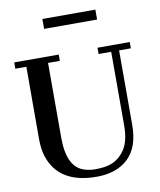

<svg xmlns="http://www.w3.org/2000/svg" viewBox="-103 -1054 957 1145"><g transform="rotate(-10 375.5 -481.5)"><path d="M89.4 -709H22.5V-747.1H292V-709H220.7V-256.3Q220.7 -79.1 320.3 -46.4Q353.5 -35.6 385 -35.6Q416.5 -35.6 439.7 -38.6Q462.9 -41.5 485.8 -49.8Q537.1 -69.3 570.1 -120.1Q603 -170.9 603 -265.1V-709H526.9V-747.1H722.2V-709H650.9V-258.3Q650.9 -123 580.6 -56.6Q510.3 9.8 389.6 9.8Q162.6 9.8 104.5 -162.1Q88.9 -208 88.9 -272.9ZM232.9 -973.1H553.7V-913.1H232.9Z"/></g></svg>

Font: Cantata One
Style: Regular
Weight: 400
Designer: Joana Maria Correia da Silva
Foundry: Joana Maria Correia da Silva
Version: Version 1.002